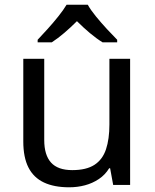

<svg xmlns="http://www.w3.org/2000/svg" viewBox="-20 -786 658 816"><path d="M533 -536V0H461L448 -71H444Q427 -43 400 -25Q373 -7 341 1.5Q309 10 274 10Q210 10 166.5 -10.5Q123 -31 101 -74Q79 -117 79 -185V-536H168V-191Q168 -127 197 -95Q226 -63 287 -63Q347 -63 381.5 -85.5Q416 -108 430.5 -151.5Q445 -195 445 -257V-536ZM353 -766Q365 -744 387.5 -716.5Q410 -689 434.5 -662.5Q459 -636 478 -617V-606H416Q390 -622 362 -645.5Q334 -669 307 -696Q280 -669 253 -646Q226 -623 200 -606H140V-617Q159 -637 182.5 -663Q206 -689 228 -716.5Q250 -744 263 -766Z"/></svg>

Font: Noto Sans Hebrew
Style: Regular
Weight: 400
Designer: Monotype Design Team
Foundry: Monotype Imaging Inc.
Version: Version 2.003;January 10, 2023;FontCreator 14.0.0.2877 64-bi